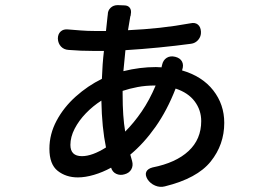

<svg xmlns="http://www.w3.org/2000/svg" viewBox="-20 -689 1040 750"><path d="M665 -467Q684 -462 691 -448.5Q698 -435 692 -417L691 -414Q770 -391 813 -336Q856 -281 856 -209Q856 -124 803 -58Q750 8 624 39Q605 44 586 36Q567 28 556 11Q546 -6 551.5 -18Q557 -30 576 -35Q667 -53 716.5 -99Q766 -145 766 -216Q766 -259 740.5 -293Q715 -327 666 -343Q633 -258 587.5 -193.5Q542 -129 489 -85L496 -60Q501 -42 493 -27.5Q485 -13 466 -8Q449 -3 434 -10Q419 -17 414 -34Q381 -16 347 -6Q313 4 284 4Q238 4 205.5 -21.5Q173 -47 173 -108Q173 -165 201 -217.5Q229 -270 276 -312Q323 -354 378 -381Q379 -410 381 -437.5Q383 -465 386 -490H349Q320 -490 296.5 -491Q273 -492 248 -494Q230 -495 218.5 -507Q207 -519 206 -538Q206 -556 217 -566Q228 -576 246 -574Q271 -572 296.5 -570Q322 -568 349 -568H394L400 -624L401 -632Q401 -648 412 -658.5Q423 -669 440 -669L465 -668Q480 -668 487 -658.5Q494 -649 491 -634Q491 -633 490.5 -629.5Q490 -626 489 -625L480 -571Q544 -574 604 -580.5Q664 -587 724 -598Q742 -602 753 -593Q764 -584 765 -565Q766 -547 754.5 -533.5Q743 -520 726 -518Q667 -510 601 -503.5Q535 -497 470 -493L462 -411Q526 -427 589 -427L611 -426L613 -435Q617 -454 631 -463Q645 -472 665 -467ZM588 -355H586Q549 -355 517.5 -349Q486 -343 459 -334V-321Q459 -276 461.5 -240Q464 -204 469 -175Q503 -209 533.5 -253.5Q564 -298 588 -355ZM394 -113Q386 -152 381.5 -197Q377 -242 376 -296Q343 -275 315.5 -246.5Q288 -218 271.5 -186Q255 -154 255 -123Q255 -79 300 -79Q340 -79 394 -113Z"/></svg>

Font: Chiron GoRound TC M
Style: Regular
Weight: 500
Designer: Ryoko NISHIZUKA 西塚涼子 (kana, bopomofo & ideographs); Paul D. Hunt (Latin, Greek & Cyrillic); Sandoll Communications 산돌커뮤니
Foundry: Adobe
Version: Version 1.000;hotconv 1.1.1;makeotfexe 2.6.0